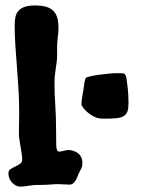

<svg xmlns="http://www.w3.org/2000/svg" viewBox="-20 -696 525 709"><path d="M283.2 -105Q284.2 -101.1 284.2 -98.1Q284.2 -95.2 284.2 -92.8Q284.2 -81.5 279.8 -73.2Q275.4 -64.9 271 -56.2Q268.6 -51.8 266.1 -44.4Q263.7 -37.1 259.8 -30.5Q255.9 -23.9 250.2 -19Q244.6 -14.2 236.8 -14.2Q228 -14.2 216.3 -15.1Q204.6 -16.1 194.8 -16.1Q183.1 -16.1 166.5 -14.6Q149.9 -13.2 131.8 -13.2H122.1Q103.5 -13.2 85.4 -10Q67.4 -6.8 54.2 -6.8Q47.9 -6.8 40.3 -10.3Q32.7 -13.7 26.4 -19.8Q20 -25.9 15.6 -35.2Q11.2 -44.4 11.2 -56.2Q11.2 -66.4 19 -71.5Q26.9 -76.7 36.4 -81.1Q45.9 -85.4 54 -91.1Q62 -96.7 62 -106.9Q62 -116.7 60.1 -128.9Q58.1 -141.1 55.9 -154.1Q53.7 -167 51.8 -179.9Q49.8 -192.9 49.8 -204.1Q49.8 -222.2 50.3 -240.2Q50.8 -258.3 50.8 -276.9Q50.8 -327.1 48.1 -369.4Q45.4 -411.6 42.5 -450Q39.6 -488.3 36.9 -525.6Q34.2 -563 34.2 -604Q34.2 -620.6 37.1 -633.8Q40 -647 48.1 -656.2Q56.2 -665.5 71 -670.7Q85.9 -675.8 109.9 -675.8Q134.3 -675.8 150.6 -670.9Q167 -666 177 -656Q187 -646 191.4 -630.6Q195.8 -615.2 195.8 -594.2Q195.8 -575.2 193.4 -557.9Q190.9 -540.5 190.9 -520V-493.2Q190.9 -481 189.5 -468.8Q188 -456.5 186 -443.6Q184.1 -430.7 182.6 -417.2Q181.2 -403.8 181.2 -389.2Q181.2 -349.6 184.1 -308.1Q187 -266.6 187 -223.1Q187 -180.2 187.7 -158.2Q188.5 -136.2 198.2 -136.2Q205.6 -136.2 215.3 -139.2Q225.1 -142.1 233.9 -142.1Q251 -141.1 265.1 -132.3Q279.3 -123.5 283.2 -105ZM451.7 -371.1Q452.6 -363.3 453.6 -347.4Q454.6 -331.5 454.6 -315.9Q454.6 -296.4 450.7 -284.9Q446.8 -273.4 436.8 -267.3Q426.8 -261.2 409.9 -259.5Q393.1 -257.8 367.7 -257.8Q360.8 -257.8 355 -258.1Q349.1 -258.3 343.8 -259.8Q334 -261.2 323 -267.6Q312 -273.9 302.5 -282Q293 -290 286.9 -298.3Q280.8 -306.6 280.8 -312Q280.8 -317.9 281.7 -325.2Q282.7 -332.5 283.9 -339.6Q285.2 -346.7 286.1 -352.3Q287.1 -357.9 287.6 -360.8Q288.6 -366.7 289.3 -373.8Q290 -380.9 291.3 -387.5Q292.5 -394 293.7 -399.7Q294.9 -405.3 296.9 -408.2Q299.8 -411.1 314 -414.3Q328.1 -417.5 345.9 -419.9Q363.8 -422.4 381.3 -424.1Q398.9 -425.8 408.7 -425.8H423.8Q432.6 -425.8 437.3 -424.3Q441.9 -422.9 444.1 -417.5Q446.3 -412.1 447.8 -401.1Q449.2 -390.1 451.7 -371.1Z"/></svg>

Font: Freckle Face
Style: Regular
Weight: 400
Designer: Astigmatic (AOETI)
Foundry: Astigmatic (AOETI)
Version: Version 1.000